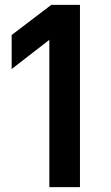

<svg xmlns="http://www.w3.org/2000/svg" viewBox="-20 -770 458 790"><path d="M183 -606 28 -486V-626L191 -750H309V0H183Z"/></svg>

Font: Oakes Grotesk
Style: Bold Italic
Weight: 600
Italic angle: -8°
Designer: Samuel Oakes
Foundry: Samuel Oakes
Version: Version 1.000;PS 001.000;hotconv 1.0.88;makeotf.lib2.5.64775